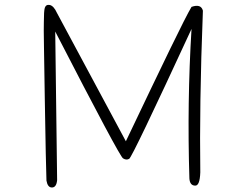

<svg xmlns="http://www.w3.org/2000/svg" viewBox="-20 -784 1040 810"><path d="M825 -57Q823 2 802 -1Q781 -2 779 -31Q769 -353 788 -662Q537 -119 525 -114Q513 -107 499 -116Q485 -123 213 -651L221 -24Q218 7 199 7Q181 7 176 -22Q175 -54 173 -140Q171 -226 169 -365Q167 -505 165.5 -587Q164 -669 165 -691Q165 -738 169 -751Q174 -766 190 -763Q207 -759 220 -730L511 -188Q629 -436 698 -578Q767 -720 788 -755Q828 -769 836 -739Q828 -534 825.5 -363.5Q823 -193 825 -57Z"/></svg>

Font: Yomogi
Style: Regular
Weight: 400
Designer: satsuyako
Foundry: satsuyako
Version: Version 3.100